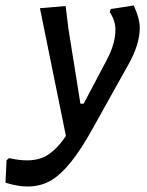

<svg xmlns="http://www.w3.org/2000/svg" viewBox="-104 -487 538 702"><path d="M136 -465 146 -383 190 -108H202L287 -269Q318 -328 318 -378Q318 -412 297 -443L301 -454L385 -467Q407 -419 407 -386Q407 -325 366 -252L232 -12Q154 129 85.5 171Q17 213 -84 181L-80 99L-71 91Q2 108 48.5 90.5Q95 73 137 10L42 -457Z"/></svg>

Font: Alegreya Sans SC Medium
Style: Italic
Weight: 500
Italic angle: -7°
Designer: Juan Pablo del Peral
Foundry: Huerta Tipografica
Version: Version 2.007